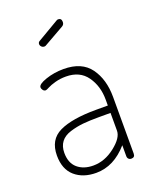

<svg xmlns="http://www.w3.org/2000/svg" viewBox="-133 -771 688 854"><g transform="rotate(-20 211.5 -344.0)"><path d="M194 -478Q280 -478 319.5 -423.5Q359 -369 359 -286V-18Q359 0 342 0Q334 0 329 -5Q324 -10 324 -18V-70Q258 6 174 6Q112 6 73.5 -27.5Q35 -61 35 -126Q35 -201 94.5 -229.5Q154 -258 268 -258H324V-286Q324 -350 291 -396.5Q258 -443 192 -443Q165 -443 141.5 -436.5Q118 -430 105 -423Q92 -416 88 -416Q80 -416 75 -423Q70 -430 70 -436Q70 -451 109.5 -464.5Q149 -478 194 -478ZM324 -139V-223H269Q224 -223 193.5 -220Q163 -217 132 -207.5Q101 -198 85.5 -177.5Q70 -157 70 -126Q70 -78 98.5 -53.5Q127 -29 173 -29Q227 -29 275.5 -67Q324 -105 324 -139ZM253 -658 158 -604Q154 -601 149 -601Q141 -601 135.5 -606.5Q130 -612 130 -619Q130 -628 138 -632L240 -692Q244 -694 247 -694Q263 -694 263 -676Q263 -664 253 -658Z"/></g></svg>

Font: Dosis
Style: ExtraLight
Weight: 250
Designer: Edgar Tolentino, Pablo Impallari, Igino Marini
Foundry: Edgar Tolentino, Pablo Impallari, Igino Marini
Version: Version 1.007